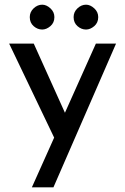

<svg xmlns="http://www.w3.org/2000/svg" viewBox="-20 -600 534 819"><path d="M116 199 211 -13 19 -414H124L257 -119L389 -414H475L208 199ZM107 -527Q107 -549 123.5 -564.5Q140 -580 160 -580Q178 -580 195 -564.5Q212 -549 212 -527Q212 -503 195 -488.5Q178 -474 160 -474Q140 -474 123.5 -488.5Q107 -503 107 -527ZM294 -527Q294 -549 310.5 -564.5Q327 -580 347 -580Q365 -580 382 -564.5Q399 -549 399 -527Q399 -503 382 -488.5Q365 -474 347 -474Q327 -474 310.5 -488.5Q294 -503 294 -527Z"/></svg>

Font: Synthetic
Style: Regular
Weight: 400
Designer: Santiago Orozco
Foundry: Typemade
Version: Version 2.000; ttfautohint (v1.8.4.7-5d5b)